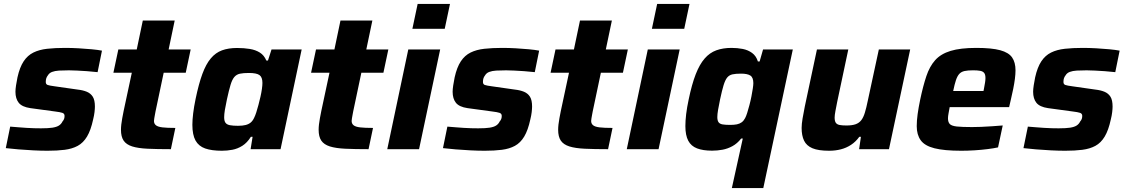

<svg xmlns="http://www.w3.org/2000/svg" viewBox="-20 -763 5764 982"><path d="M223.1 8Q189.2 8 150.1 6Q110.9 4 74.3 1Q37.6 -2 9.6 -5.4L32.1 -115.4Q53.4 -113.8 74.3 -112Q95.2 -110.3 115.4 -109Q135.6 -107.7 154.2 -107.2Q172.8 -106.7 189.9 -106.7Q226.8 -106.7 248.3 -110Q269.7 -113.4 281.4 -120.9Q293.2 -128.4 299.6 -141.6Q305.3 -148 307.8 -154.9Q310.2 -161.8 310.2 -170.1Q310.2 -181.9 299.4 -185.7Q288.7 -189.6 260.1 -193L135 -210Q92.7 -216.2 75.8 -237.3Q59 -258.4 59 -293.7Q59 -306.6 62 -326.3Q64.9 -346.1 69.3 -367.2Q80.8 -419 100.9 -449.3Q121.1 -479.7 150.9 -494.3Q180.7 -509 221.1 -513.5Q261.6 -518 312.7 -518Q346.5 -518 381.8 -516Q417.1 -514 449 -511Q480.9 -508 501.5 -504L479.2 -394Q451.7 -397.2 425 -399Q398.2 -400.7 374.6 -402Q350.9 -403.3 332.6 -403.3Q303.6 -403.3 282.1 -402Q260.6 -400.6 246.2 -395.1Q231.8 -389.7 224.6 -377.1Q219.8 -371.2 216.9 -363.3Q214.1 -355.4 214.1 -344Q214.1 -331.9 223.6 -328.5Q233.2 -325 260.4 -321.5L377.5 -304.8Q404.4 -301.8 424.2 -293.6Q443.9 -285.3 454.7 -268.1Q465.4 -250.8 465.4 -218Q465.4 -206.7 463.4 -189.5Q461.4 -172.2 456.4 -152.2Q444.5 -96.9 425.2 -64.7Q405.9 -32.4 377.4 -17Q348.9 -1.6 310.6 3.2Q272.4 8 223.1 8Z M854 0Q783.8 0 735 -2.3Q686.2 -4.6 656.1 -14.1Q626 -23.6 612.3 -43.8Q598.7 -64 598.7 -99.3Q598.7 -112 600.4 -126.6Q602.1 -141.2 605.2 -158.3Q608.4 -175.3 612.3 -195.2L654.2 -391.1H560L585.2 -510H679.4L710.4 -658H873.5L842.5 -510H955.2L930 -391.1H817.2L775.5 -193.3Q774.5 -187.9 772.6 -177.8Q770.8 -167.8 769.1 -158.2Q767.5 -148.5 767.5 -144.4Q767.5 -130.5 777.4 -122.4Q787.3 -114.3 810.9 -111.5Q834.4 -108.7 876.8 -108.7Z M1114.7 8Q1062.9 8 1029.5 -3.6Q996.2 -15.3 980 -44.3Q963.9 -73.4 963.9 -124.9Q963.9 -150.2 968 -183.5Q972 -216.8 980.5 -257.5Q996.5 -334.4 1015 -384.8Q1033.5 -435.1 1058.1 -464.3Q1082.7 -493.6 1115.5 -505.6Q1148.4 -517.6 1192.6 -517.6Q1228 -517.6 1257.5 -512.7Q1287 -507.9 1308.9 -494.2Q1330.9 -480.5 1342.2 -453.3H1350.5L1368.7 -510H1522.9L1414.9 0H1261.7L1271.9 -63.2H1263.1Q1244 -32.8 1219.6 -17.4Q1195.2 -2 1168.4 3Q1141.7 8 1114.7 8ZM1197.2 -119.6Q1220.8 -119.6 1236.5 -123.7Q1252.1 -127.7 1262.6 -136.6Q1273 -145.5 1279.8 -160.5Q1285.1 -170.8 1290.8 -188.2Q1296.5 -205.7 1301.9 -226.5Q1307.3 -247.2 1312.2 -268.4Q1317 -289.5 1319.6 -308.2Q1322.2 -326.8 1322.2 -338.9Q1322.2 -368.1 1307.2 -378.9Q1292.2 -389.8 1252.9 -389.8Q1224.9 -389.8 1207.4 -386.1Q1189.9 -382.4 1178.5 -369.2Q1167.2 -355.9 1159.1 -328.8Q1150.9 -301.8 1140.7 -255Q1133.7 -222.7 1130.1 -200.6Q1126.5 -178.4 1126.5 -163.4Q1126.5 -144.2 1133.4 -134.9Q1140.3 -125.6 1156.3 -122.6Q1172.2 -119.6 1197.2 -119.6Z M1865 0Q1794.8 0 1746 -2.3Q1697.2 -4.6 1667.1 -14.1Q1637 -23.6 1623.3 -43.8Q1609.7 -64 1609.7 -99.3Q1609.7 -112 1611.4 -126.6Q1613.1 -141.2 1616.2 -158.3Q1619.4 -175.3 1623.3 -195.2L1665.2 -391.1H1571L1596.2 -510H1690.4L1721.4 -658H1884.5L1853.5 -510H1966.2L1941 -391.1H1828.2L1786.5 -193.3Q1785.5 -187.9 1783.6 -177.8Q1781.8 -167.8 1780.1 -158.2Q1778.5 -148.5 1778.5 -144.4Q1778.5 -130.5 1788.4 -122.4Q1798.3 -114.3 1821.9 -111.5Q1845.4 -108.7 1887.8 -108.7Z M2089.2 -615.8 2116.1 -743H2281.5L2254.6 -615.8ZM1960.7 0 2068.2 -510H2231.3L2123.3 0Z M2459.1 8Q2425.2 8 2386.1 6Q2346.9 4 2310.3 1Q2273.6 -2 2245.6 -5.4L2268.1 -115.4Q2289.4 -113.8 2310.3 -112Q2331.2 -110.3 2351.4 -109Q2371.6 -107.7 2390.2 -107.2Q2408.8 -106.7 2425.9 -106.7Q2462.8 -106.7 2484.3 -110Q2505.7 -113.4 2517.4 -120.9Q2529.2 -128.4 2535.6 -141.6Q2541.3 -148 2543.8 -154.9Q2546.2 -161.8 2546.2 -170.1Q2546.2 -181.9 2535.4 -185.7Q2524.7 -189.6 2496.1 -193L2371 -210Q2328.7 -216.2 2311.8 -237.3Q2295 -258.4 2295 -293.7Q2295 -306.6 2298 -326.3Q2300.9 -346.1 2305.3 -367.2Q2316.8 -419 2336.9 -449.3Q2357.1 -479.7 2386.9 -494.3Q2416.7 -509 2457.1 -513.5Q2497.6 -518 2548.7 -518Q2582.5 -518 2617.8 -516Q2653.1 -514 2685 -511Q2716.9 -508 2737.5 -504L2715.2 -394Q2687.7 -397.2 2661 -399Q2634.2 -400.7 2610.6 -402Q2586.9 -403.3 2568.6 -403.3Q2539.6 -403.3 2518.1 -402Q2496.6 -400.6 2482.2 -395.1Q2467.8 -389.7 2460.6 -377.1Q2455.8 -371.2 2452.9 -363.3Q2450.1 -355.4 2450.1 -344Q2450.1 -331.9 2459.6 -328.5Q2469.2 -325 2496.4 -321.5L2613.5 -304.8Q2640.4 -301.8 2660.2 -293.6Q2679.9 -285.3 2690.7 -268.1Q2701.4 -250.8 2701.4 -218Q2701.4 -206.7 2699.4 -189.5Q2697.4 -172.2 2692.4 -152.2Q2680.5 -96.9 2661.2 -64.7Q2641.9 -32.4 2613.4 -17Q2584.9 -1.6 2546.6 3.2Q2508.4 8 2459.1 8Z M3090 0Q3019.8 0 2971 -2.3Q2922.2 -4.6 2892.1 -14.1Q2862 -23.6 2848.3 -43.8Q2834.7 -64 2834.7 -99.3Q2834.7 -112 2836.4 -126.6Q2838.1 -141.2 2841.2 -158.3Q2844.4 -175.3 2848.3 -195.2L2890.2 -391.1H2796L2821.2 -510H2915.4L2946.4 -658H3109.5L3078.5 -510H3191.2L3166 -391.1H3053.2L3011.5 -193.3Q3010.5 -187.9 3008.6 -177.8Q3006.8 -167.8 3005.1 -158.2Q3003.5 -148.5 3003.5 -144.4Q3003.5 -130.5 3013.4 -122.4Q3023.3 -114.3 3046.9 -111.5Q3070.4 -108.7 3112.8 -108.7Z M3314.2 -615.8 3341.1 -743H3506.5L3479.6 -615.8ZM3185.7 0 3293.2 -510H3456.3L3348.3 0Z M3723.1 199 3779 -54.4H3770.7Q3750.6 -28.8 3726 -15.5Q3701.5 -2.1 3675.4 2.7Q3649.3 7.6 3621.8 7.6Q3575.8 7.6 3545.3 -4Q3514.8 -15.6 3500.1 -43.3Q3485.4 -71.1 3485.4 -118.1Q3485.4 -145.1 3489.4 -179.3Q3493.5 -213.4 3502.5 -255.3Q3518.5 -332.2 3538.3 -383.2Q3558.2 -434.2 3584 -463.7Q3609.7 -493.3 3643.7 -505.7Q3677.6 -518 3721.3 -518Q3751.4 -518 3778.6 -512.7Q3805.7 -507.4 3826.5 -492.3Q3847.4 -477.2 3856.4 -448.5H3865.1L3882.7 -510H4034.9L3883.9 199ZM3714.4 -124.2Q3734.9 -124.2 3749.1 -127.1Q3763.4 -130.1 3773.7 -137.7Q3784 -145.4 3790.9 -158.8Q3795.8 -167.6 3801.5 -185.3Q3807.2 -203.1 3813 -225.4Q3818.9 -247.6 3823.2 -269.7Q3827.4 -291.7 3830.2 -309.8Q3833 -327.8 3833 -337.8Q3833 -366.9 3817.6 -376.7Q3802.3 -386.4 3770.1 -386.4Q3742.8 -386.4 3726.2 -382.7Q3709.5 -379 3699.2 -366.3Q3688.9 -353.6 3680.8 -327.1Q3672.7 -300.6 3663 -255Q3656.4 -223.2 3652.6 -201Q3648.8 -178.8 3648.8 -164.4Q3648.8 -146.5 3655.2 -137.7Q3661.5 -129 3676.3 -126.6Q3691.1 -124.2 3714.4 -124.2Z M4220.4 8Q4165.6 8 4135.2 -4.8Q4104.8 -17.7 4092.4 -43.7Q4080 -69.7 4080 -108.5Q4080 -128.4 4084.9 -157.5Q4089.8 -186.7 4096.2 -218.2L4158.3 -510H4318.7L4261.8 -241.5Q4256.8 -216.4 4252.8 -194.8Q4248.8 -173.3 4248.8 -161.5Q4248.8 -144 4254.7 -135.2Q4260.6 -126.5 4274.1 -123.8Q4287.5 -121.2 4309.1 -121.2Q4338.4 -121.2 4356.5 -127.7Q4374.6 -134.3 4385.5 -148.8Q4396.4 -163.3 4403.6 -187.4Q4410.9 -211.4 4418 -246.1L4474.9 -510H4635.2L4526.7 0H4374L4383.2 -63.2H4374.9Q4356.7 -37.9 4332.7 -22.2Q4308.8 -6.5 4280.9 0.7Q4252.9 8 4220.4 8Z M4896.7 8Q4809.2 8 4759.2 -4.7Q4709.2 -17.4 4689 -45.7Q4668.7 -73.9 4668.7 -117.9Q4668.7 -145.3 4673.3 -179.4Q4678 -213.4 4686.5 -254Q4701.1 -323.3 4717.8 -373.3Q4734.5 -423.3 4763.1 -455.4Q4791.8 -487.4 4841.9 -502.7Q4892.1 -518 4973.5 -518Q5052.2 -518 5095.8 -506.1Q5139.3 -494.2 5156.6 -469Q5173.9 -443.9 5173.9 -403.5Q5173.9 -384.5 5170.8 -359.7Q5167.6 -335 5162.2 -308.4Q5156.8 -281.8 5150.2 -254L5141.2 -215H4837.2Q4834.5 -199.5 4831.5 -183.8Q4828.5 -168.1 4828.5 -158.2Q4828.5 -138.2 4837.8 -128.6Q4847.1 -119 4873.7 -116Q4900.4 -113.1 4951.4 -113.1Q4971.2 -113.1 4997.8 -114.1Q5024.5 -115.1 5053.4 -117.2Q5082.3 -119.3 5108.5 -121.3L5084.6 -9.2Q5062.9 -4.3 5031.3 -0.4Q4999.8 3.6 4964.6 5.8Q4929.5 8 4896.7 8ZM4855.2 -297.7H5010.2L5012.7 -310.3Q5016.2 -328.5 5018.2 -341.2Q5020.2 -354 5020.2 -363.7Q5020.2 -381.1 5013.9 -389.5Q5007.6 -398 4993.6 -400.7Q4979.7 -403.4 4957.1 -403.4Q4929.7 -403.4 4913.1 -399.7Q4896.5 -396 4886.4 -385.1Q4876.4 -374.2 4869.3 -353.2Q4862.3 -332.3 4855.2 -297.7Z M5428.1 8Q5394.2 8 5355.1 6Q5315.9 4 5279.3 1Q5242.6 -2 5214.6 -5.4L5237.1 -115.4Q5258.4 -113.8 5279.3 -112Q5300.2 -110.3 5320.4 -109Q5340.6 -107.7 5359.2 -107.2Q5377.8 -106.7 5394.9 -106.7Q5431.8 -106.7 5453.3 -110Q5474.7 -113.4 5486.4 -120.9Q5498.2 -128.4 5504.6 -141.6Q5510.3 -148 5512.8 -154.9Q5515.2 -161.8 5515.2 -170.1Q5515.2 -181.9 5504.4 -185.7Q5493.7 -189.6 5465.1 -193L5340 -210Q5297.7 -216.2 5280.8 -237.3Q5264 -258.4 5264 -293.7Q5264 -306.6 5267 -326.3Q5269.9 -346.1 5274.3 -367.2Q5285.8 -419 5305.9 -449.3Q5326.1 -479.7 5355.9 -494.3Q5385.7 -509 5426.1 -513.5Q5466.6 -518 5517.7 -518Q5551.5 -518 5586.8 -516Q5622.1 -514 5654 -511Q5685.9 -508 5706.5 -504L5684.2 -394Q5656.7 -397.2 5630 -399Q5603.2 -400.7 5579.6 -402Q5555.9 -403.3 5537.6 -403.3Q5508.6 -403.3 5487.1 -402Q5465.6 -400.6 5451.2 -395.1Q5436.8 -389.7 5429.6 -377.1Q5424.8 -371.2 5421.9 -363.3Q5419.1 -355.4 5419.1 -344Q5419.1 -331.9 5428.6 -328.5Q5438.2 -325 5465.4 -321.5L5582.5 -304.8Q5609.4 -301.8 5629.2 -293.6Q5648.9 -285.3 5659.7 -268.1Q5670.4 -250.8 5670.4 -218Q5670.4 -206.7 5668.4 -189.5Q5666.4 -172.2 5661.4 -152.2Q5649.5 -96.9 5630.2 -64.7Q5610.9 -32.4 5582.4 -17Q5553.9 -1.6 5515.6 3.2Q5477.4 8 5428.1 8Z"/></svg>

Font: Saira Thin
Style: Italic
Weight: 100
Italic angle: -12°
Designer: Hector Gatti with collaboration of the Omnibus-Type team
Foundry: Omnibus-Type
Version: Version 1.101